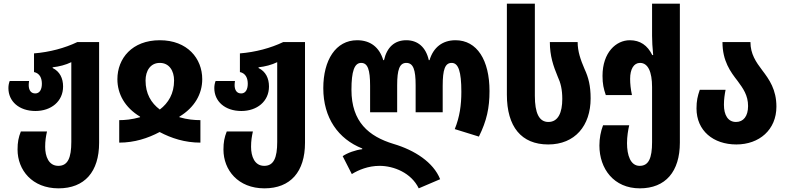

<svg xmlns="http://www.w3.org/2000/svg" viewBox="-20 -780 4307 1050"><path d="M300 250C443 250 522 159 522 1V-550H403C334 -517 252 -495 166 -488V-386C198 -379 209 -352 209 -322C209 -291 197 -269 173 -269C149 -269 137 -287 137 -315C137 -322 138 -329 139 -337H33C28 -324 26 -311 26 -298C26 -226 84 -173 174 -173C259 -173 325 -225 325 -307C325 -352 307 -389 268 -408V-412C304 -416 339 -425 370 -440V-4C370 83 351 127 299 127C246 127 227 75 227 23C227 -10 231 -34 237 -61H94C81 -28 76 -2 76 38C76 150 156 250 300 250Z M632 0C715 0 789 -24 853 -58C917 -24 991 0 1076 0V-123C1045 -123 1004 -126 961 -139V-142C1044 -192 1086 -266 1086 -347C1086 -460 1005 -560 854 -560C702 -560 622 -460 622 -347C622 -266 663 -192 746 -142V-139C700 -126 662 -123 632 -123ZM854 -181C806 -217 776 -268 776 -340C776 -392 802 -436 854 -436C906 -436 932 -392 932 -340C932 -268 901 -217 854 -181Z M1426 250C1569 250 1648 159 1648 1V-550H1529C1460 -517 1378 -495 1292 -488V-386C1324 -379 1335 -352 1335 -322C1335 -291 1323 -269 1299 -269C1275 -269 1263 -287 1263 -315C1263 -322 1264 -329 1265 -337H1159C1154 -324 1152 -311 1152 -298C1152 -226 1210 -173 1300 -173C1385 -173 1451 -225 1451 -307C1451 -352 1433 -389 1394 -408V-412C1430 -416 1465 -425 1496 -440V-4C1496 83 1477 127 1425 127C1372 127 1353 75 1353 23C1353 -10 1357 -34 1363 -61H1220C1207 -28 1202 -2 1202 38C1202 150 1282 250 1426 250Z M2270 250 2387 200C2350 107 2247 41 2132 7C1997 -34 1902 -113 1902 -289C1902 -390 1918 -436 1955 -436C1991 -436 2004 -399 2004 -311V-166H2152V-314C2152 -399 2165 -436 2202 -436C2240 -436 2253 -399 2253 -314V-166H2401V-311C2401 -400 2414 -436 2450 -436C2487 -436 2503 -389 2503 -278C2503 -205 2494 -141 2467 -74L2599 -33C2642 -120 2657 -190 2657 -282C2657 -451 2589 -560 2471 -560C2400 -560 2350 -521 2329 -451H2325C2309 -522 2265 -560 2202 -560C2138 -560 2096 -522 2080 -451H2076C2055 -521 2006 -560 1933 -560C1816 -560 1748 -451 1748 -298C1748 -135 1830 -20 1961 32V36C1925 40 1880 56 1854 74L1904 172C1941 149 1994 127 2056 127C2133 127 2229 165 2270 250Z M2978 10C3124 10 3210 -92 3210 -242C3210 -311 3198 -357 3177 -402C3155 -453 3139 -499 3139 -550H2987C2987 -474 3006 -419 3030 -361C3046 -327 3055 -291 3055 -239C3055 -165 3033 -113 2979 -113C2928 -113 2905 -162 2905 -256V-760H2752V-262C2752 -87 2831 10 2978 10Z M3479 250C3620 250 3698 158 3698 0V-760H3546V-584C3546 -557 3548 -519 3552 -479H3547C3521 -532 3481 -560 3424 -560C3350 -560 3275 -494 3275 -365C3275 -321 3281 -295 3293 -260H3436C3429 -293 3426 -322 3426 -349C3426 -402 3446 -436 3480 -436C3524 -436 3546 -387 3546 -304V-3C3546 86 3527 127 3478 127C3428 127 3409 69 3409 3C3409 -34 3415 -69 3421 -95H3278C3265 -61 3258 -24 3258 16C3258 143 3337 250 3479 250Z M4007 10C4132 10 4226 -70 4226 -197C4226 -290 4187 -345 4149 -395C4114 -441 4084 -485 4084 -550H3931C3931 -446 3975 -387 4014 -337C4044 -296 4071 -259 4071 -200C4071 -145 4046 -113 4005 -113C3961 -113 3939 -151 3939 -207C3939 -238 3943 -263 3948 -289H3807C3795 -254 3789 -229 3789 -187C3789 -65 3881 10 4007 10Z"/></svg>

Font: Noto Sans Georgian Condensed ExtraBold
Style: Regular
Weight: 800
Width: 3
Designer: Monotype Design Team, Akaki Razmadze
Foundry: Google LLC
Version: Version 2.005